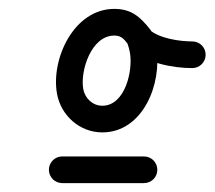

<svg xmlns="http://www.w3.org/2000/svg" viewBox="-20 -553 483 432"><path d="M120.1 -141C120.1 -141 120.1 -141 120.1 -141C181.4 -141.1 242.6 -141.2 303.9 -141C320.5 -141 334 -154.3 334 -170.9C334 -187.5 320.7 -201 304.1 -201C242.7 -201.2 181.3 -201.1 119.9 -201C103.4 -201 90 -187.5 90 -170.9C90 -154.4 103.5 -141 120.1 -141ZM313.5 -444.3C326.4 -454.6 328.6 -473.5 318.2 -486.4C295.8 -514.5 276.2 -533 237.2 -533C146.1 -533 94.4 -420.5 108.2 -342.4C116.9 -293 159.5 -255.1 210.1 -255.1C302.7 -255.1 345.2 -366.8 331.5 -444.5C329.7 -454.7 327.1 -464.7 323.7 -474.4C318.7 -488.6 301 -485.6 287.3 -476.5C273.7 -467.4 264.1 -452.2 275.3 -442.2C309.5 -411.3 368.3 -399.8 412.7 -399.8C429.3 -399.8 442.7 -413.3 442.7 -429.8C442.7 -446.4 429.3 -459.8 412.7 -459.8C412.7 -459.8 412.7 -459.8 412.7 -459.8C384 -459.8 337.9 -466.5 315.4 -486.7C304.2 -496.8 289.7 -495.8 279.1 -488.8C268.6 -481.8 262.1 -468.7 267 -454.5C269.4 -447.9 271.2 -441 272.4 -434.1C279.3 -395 262.1 -315.1 210.1 -315.1C188.5 -315.1 171 -331.9 167.3 -352.8C160.1 -393.2 185.1 -473 237.2 -473C255.7 -473 261.2 -461.7 271.3 -449C281.7 -436.1 300.5 -434 313.5 -444.3Z"/></svg>

Font: FRB American Cursive
Style: Bold Italic
Weight: 700
Italic angle: -25°
Version: Version 2.0;Modular Font Editor K font №1